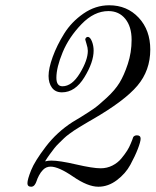

<svg xmlns="http://www.w3.org/2000/svg" viewBox="-20 -686 590 728"><path d="M84 8.8Q84 -5.4 97.9 -40.3Q111.8 -75.2 153.8 -130.1Q195.8 -185.1 254.9 -223.1Q255.9 -223.1 287.4 -242.7Q318.8 -262.2 335.9 -274.2Q353 -286.1 384.5 -315.2Q416 -344.2 433.1 -372.1Q450.2 -399.9 464.6 -443.4Q479 -486.8 479 -535.2Q479 -585 455.1 -614.5Q431.2 -644 391.1 -644Q336.9 -644 289.1 -594.5Q241.2 -544.9 217.5 -487.5Q193.8 -430.2 193.8 -391.1Q193.8 -358.9 216.8 -358.9Q252.9 -358.9 283 -408.4Q313 -458 313 -493.2Q313 -504.4 308.1 -519.3Q303.2 -534.2 303.2 -536.1Q303.2 -540 306.6 -543.5Q310.1 -546.9 314.9 -545.9Q322.8 -543.9 328.9 -528.1Q335 -512.2 335 -494.1Q335 -450.2 300 -393.1Q265.1 -335.9 214.8 -335.9Q189.9 -335.9 177 -353.5Q164.1 -371.1 164.1 -397.9Q164.1 -426.8 179.9 -470.5Q195.8 -514.2 223.4 -558.6Q251 -603 296.4 -634.5Q341.8 -666 394 -666Q461.9 -666 505.9 -618.9Q549.8 -571.8 549.8 -498Q549.8 -418.9 501 -361.1Q452.1 -303.2 330.1 -232.9Q328.1 -231.9 314.5 -223.9Q300.8 -215.8 296.9 -213.4Q293 -210.9 279.5 -202.9Q266.1 -194.8 260.5 -190.9Q254.9 -187 242.4 -178Q230 -168.9 222.9 -161.9Q215.8 -154.8 204.8 -144.3Q193.8 -133.8 186 -123.8Q178.2 -113.8 168.7 -100.8Q159.2 -87.9 150.9 -74.2Q163.1 -77.1 174.8 -77.1Q205.6 -77.1 268.8 -62.5Q332 -47.9 361.8 -47.9Q385.7 -47.9 406.2 -58.3Q426.8 -68.8 440.4 -85.4Q454.1 -102.1 462.2 -115Q470.2 -127.9 475.1 -140.1Q478 -146 481 -154.5Q483.9 -163.1 484.9 -165.5Q485.8 -168 489.5 -170.4Q493.2 -172.9 499 -172.9Q513.2 -172.9 513.2 -160.2Q513.2 -148.9 502.7 -121.6Q492.2 -94.2 474.1 -61Q456.1 -27.8 423.1 -2.9Q390.1 22 353 22Q313 22 257.6 -16.1Q202.1 -54.2 171.9 -54.2Q154.8 -54.2 143.1 -42Q134.3 -33.2 127.7 -20.5Q121.1 -7.8 118.7 0.5Q116.2 8.8 111.1 15.4Q106 22 98.1 22Q84 22 84 8.8Z"/></svg>

Font: CMU Classical Serif
Style: Italic
Weight: 500
Italic angle: -14.04°
Version: Version 0.7.0